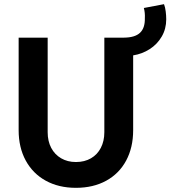

<svg xmlns="http://www.w3.org/2000/svg" viewBox="-20 -902 825 930"><path d="M70.3 -271.5V-719.7H210.9V-261.7Q210.9 -218.3 228 -185.8Q245.1 -153.3 276.1 -135.3Q307.1 -117.2 347.7 -117.2Q389.6 -117.2 420.7 -135.3Q451.7 -153.3 468.5 -186Q485.4 -218.8 485.4 -261.7V-719.7H581.1Q633.8 -720.2 658.2 -743.2Q682.6 -766.1 681.6 -813.5Q683.1 -839.8 676.8 -863.3L774.4 -881.8Q780.3 -866.7 782.7 -846.2Q785.2 -825.7 785.2 -808.6Q785.2 -762.2 763.4 -724.9Q741.7 -687.5 705.1 -664.1Q668.5 -640.6 625 -633.8V-271.5Q625 -187.5 591.1 -124.3Q557.1 -61 494.4 -26.6Q431.6 7.8 347.7 7.8Q264.6 7.8 201.9 -26.6Q139.2 -61 104.7 -124.3Q70.3 -187.5 70.3 -271.5Z"/></svg>

Font: Reddit Sans Chocolate
Style: Bold
Weight: 700
Designer: Stephen Hutchings
Foundry: Reddit
Version: Version 1.011